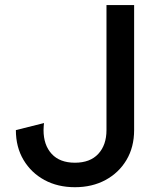

<svg xmlns="http://www.w3.org/2000/svg" viewBox="-20 -743 622 773"><path d="M157.2 -247.6Q156.7 -242.2 156 -235.6Q155.3 -229 155.3 -219.2Q155.3 -159.2 188 -123.5Q220.7 -87.9 281.7 -87.9Q342.8 -87.9 375.7 -123.5Q408.7 -159.2 408.7 -219.2V-722.7H520V-219.2Q520 -150.9 489.3 -99.1Q458.5 -47.4 404.8 -18.3Q351.1 10.7 281.7 10.7Q212.4 10.7 158.9 -18.3Q105.5 -47.4 74.7 -99.1Q43.9 -150.9 43.9 -219.2Z"/></svg>

Font: Giphurs Medium
Style: Regular
Weight: 500
Version: Version 0.920; ttfautohint (v1.8.4.7-5d5b)